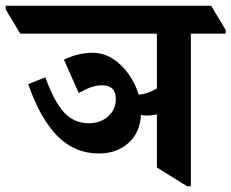

<svg xmlns="http://www.w3.org/2000/svg" viewBox="-78 -645 811 673"><path d="M268 -107Q184 -107 123.5 -168Q63 -229 21 -350L81 -374Q112 -288 147 -250.5Q182 -213 233 -213Q274 -213 301 -237Q328 -261 328 -298Q328 -346 280 -346Q260 -346 240.5 -339Q221 -332 198 -319L146 -436Q197 -460 246 -460Q285 -460 317.5 -439Q350 -418 373 -385Q397 -351 408 -313Q441 -316 472 -335V-527H-7L-58 -612V-625H662L713 -540V-527H591V8H578L472 -58V-244Q455 -240 436 -240Q426 -240 416 -242Q413 -180 372 -143.5Q331 -107 268 -107Z"/></svg>

Font: Noto Serif Devanagari SemiCondensed
Style: Bold
Weight: 700
Width: 4
Designer: Universal Thirst, Indian Type Foundry and the Monotype Design Team
Foundry: Monotype Imaging Inc.
Version: Version 2.004; ttfautohint (v1.8.4.7-5d5b)